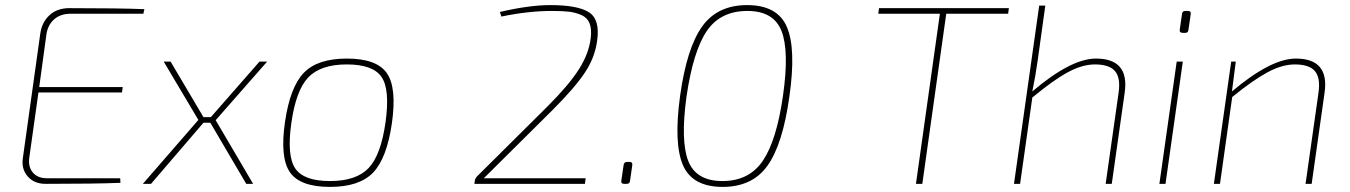

<svg xmlns="http://www.w3.org/2000/svg" viewBox="-20 -722 5302 754"><path d="M543 -668H257Q217 -668 192 -645.5Q167 -623 162 -585L134 -380H462L459 -359H131L95 -103Q90 -67 109 -44.5Q128 -22 164 -22H452L453 -4Q354 0 159 0Q114 0 88.5 -29.5Q63 -59 70 -103L138 -589Q144 -634 174 -662Q204 -690 252 -690Q449 -690 547 -686Z M827 -250 974 0H947L806 -240H779L573 0H541L759 -251L623 -480H650L779 -262H808L999 -480H1029Z M1342 -492Q1459 -492 1499 -435Q1539 -378 1519 -238Q1499 -100 1445 -44Q1391 12 1276 12Q1159 12 1119 -45Q1079 -102 1099 -242Q1119 -380 1173 -436Q1227 -492 1342 -492ZM1124 -238Q1106 -110 1139.5 -60.5Q1173 -11 1276 -11Q1379 -11 1427.5 -62Q1476 -113 1494 -242Q1512 -370 1478.5 -419.5Q1445 -469 1342 -469Q1239 -469 1190.5 -418Q1142 -367 1124 -238Z M1949 -657 1943 -675Q2058 -702 2142 -702Q2248 -702 2292.5 -674Q2337 -646 2325 -562Q2316 -495 2276 -435.5Q2236 -376 2150 -290L1880 -22H1997H2280L2277 0H1843L1845 -15Q1847 -22 1852 -28L2131 -305Q2214 -388 2253.5 -450Q2293 -512 2300 -574Q2304 -609 2295 -631Q2286 -653 2263 -663Q2240 -673 2215 -676Q2190 -679 2148 -679Q2055 -679 1949 -657Z M2442 -86H2453Q2465 -86 2463 -73L2454 -11Q2453 0 2441 0H2431Q2418 0 2420 -13L2429 -74Q2431 -86 2442 -86Z M2914 -702Q3033 -702 3070 -616.5Q3107 -531 3080 -343Q3054 -156 2994.5 -72Q2935 12 2818 12Q2699 12 2662 -73.5Q2625 -159 2651 -347Q2677 -533 2737 -617.5Q2797 -702 2914 -702ZM2915 -679Q2809 -679 2755.5 -600Q2702 -521 2676 -343Q2652 -168 2683 -89.5Q2714 -11 2817 -11Q2922 -11 2976 -91Q3030 -171 3055 -347Q3080 -522 3049 -600.5Q3018 -679 2915 -679Z M3939 -668H3696L3602 0H3577L3671 -668H3429L3432 -690H3942Z M4085 -700 4055 -484Q4046 -420 4034 -363Q4186 -492 4284 -492Q4415 -492 4397 -360L4346 0H4322L4373 -359Q4381 -417 4358.5 -443Q4336 -469 4280 -469Q4230 -469 4173 -438Q4116 -407 4034 -339L3986 0H3962L4061 -700Z M4635 -679H4645Q4658 -679 4656 -666L4647 -604Q4646 -593 4635 -593H4625Q4611 -593 4613 -606L4622 -668Q4623 -679 4635 -679ZM4557 0H4533L4601 -480H4625Z M4833 -480 4818 -363Q4971 -492 5069 -492Q5200 -492 5182 -360L5131 0H5107L5158 -359Q5166 -417 5143.5 -443Q5121 -469 5065 -469Q5015 -469 4957.5 -438Q4900 -407 4819 -341L4771 0H4747L4815 -480Z"/></svg>

Font: Exo 2.0 Thin
Style: Italic
Weight: 250
Italic angle: -8°
Designer: Natanael Gama
Version: Version 1.001;PS 001.001;hotconv 1.0.70;makeotf.lib2.5.58329